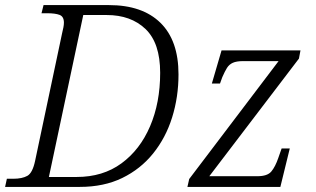

<svg xmlns="http://www.w3.org/2000/svg" viewBox="-36 -734 1239 754"><path d="M-16 0 -9 -32H16Q51 -32 71.5 -43.5Q92 -55 102 -103L208 -604Q211 -616 213 -626.5Q215 -637 215 -645Q215 -669 198 -675.5Q181 -682 149 -682H127L135 -714H392Q523 -714 594 -644.5Q665 -575 665 -442Q665 -353 640 -273Q615 -193 565.5 -131.5Q516 -70 444 -35Q372 0 277 0ZM265 -39Q368 -39 441 -92.5Q514 -146 553.5 -238.5Q593 -331 593 -448Q593 -565 535.5 -620Q478 -675 383 -675H291L156 -39ZM700 0 707 -31 1058 -494H919Q893 -494 878.5 -487.5Q864 -481 855.5 -467.5Q847 -454 837 -431L828 -406H796L834 -536H1144L1138 -504L786 -42H975Q1014 -42 1029.5 -60.5Q1045 -79 1057 -114L1070 -151H1102L1065 0Z"/></svg>

Font: Noto Serif Light
Style: Italic
Weight: 300
Italic angle: -12°
Designer: Monotype Design Team
Foundry: Monotype Imaging Inc.
Version: Version 2.013